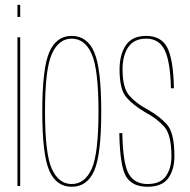

<svg xmlns="http://www.w3.org/2000/svg" viewBox="-20 -746 760 770"><path d="M50 0H61V-596.5H50ZM50 -726.5V-678H61V-726.5Z M267.5 3Q329.5 3 357.8 -61.2Q386 -125.5 386 -298.5Q386 -472 357.8 -537Q329.5 -602 267.5 -602Q206 -602 177.8 -537Q149.5 -472 149.5 -298.5Q149.5 -125.5 177.8 -61.2Q206 3 267.5 3ZM267.5 -8Q215.5 -8 188 -68.5Q160.5 -129 160.5 -298.5Q160.5 -468.5 188 -529.8Q215.5 -591 267.5 -591Q320 -591 347.5 -529.8Q375 -468.5 375 -298.5Q375 -129 347.5 -68.5Q320 -8 267.5 -8Z M571.5 3Q629.5 3 654.5 -31.2Q679.5 -65.5 679.5 -119.5Q679.5 -213 649.8 -246.5Q620 -280 571.5 -307Q524.5 -332.5 498 -363.2Q471.5 -394 471.5 -467.5Q471.5 -523.5 494.5 -557.2Q517.5 -591 566.5 -591Q618 -591 640.5 -545Q663 -499 665.5 -392H677.5Q675 -509.5 650.5 -555.8Q626 -602 566.5 -602Q509.5 -602 484.5 -564.2Q459.5 -526.5 459.5 -467.5Q459.5 -387.5 486.5 -356Q513.5 -324.5 562 -296Q609 -271 638.2 -238.5Q667.5 -206 667.5 -119.5Q667.5 -71 645.2 -39.5Q623 -8 571.5 -8Q520.5 -8 496.8 -47.8Q473 -87.5 470.5 -212H458.5Q461 -77.5 486.2 -37.2Q511.5 3 571.5 3Z"/></svg>

Font: Anybody Thin Condensed
Style: Regular
Weight: 100
Width: 3
Version: Version 1.113;gftools[0.9.25]